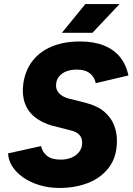

<svg xmlns="http://www.w3.org/2000/svg" viewBox="-20 -914 655 949"><path d="M274 15Q221 15 175 1Q129 -13 94.5 -37Q60 -61 40.5 -92Q21 -123 20 -156L183 -192Q189 -163 212 -144Q235 -125 280 -125Q309 -125 332.5 -134.5Q356 -144 371 -163Q386 -182 386 -208Q386 -228 378 -240Q370 -252 356.5 -259.5Q343 -267 324 -271L237 -293Q188 -307 153 -334.5Q118 -362 103 -404Q88 -446 95 -499Q104 -565 140 -612Q176 -659 236 -684Q296 -709 375 -709Q444 -709 493 -689.5Q542 -670 572.5 -633Q603 -596 615 -541L453 -503Q449 -530 426 -550Q403 -570 359 -570Q330 -570 307 -561Q284 -552 270.5 -534Q257 -516 257 -491Q257 -468 273.5 -451.5Q290 -435 319 -427L403 -406Q464 -390 497.5 -360Q531 -330 544.5 -293.5Q558 -257 558 -219Q558 -139 519 -87Q480 -35 416 -10Q352 15 274 15ZM286 -752 402 -894H571L437 -752Z"/></svg>

Font: Figtree Light ExtraBold
Style: Italic
Weight: 800
Italic angle: -9.5°
Version: Version 2.001;gftools[0.9.30]